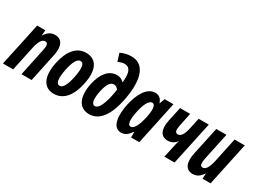

<svg xmlns="http://www.w3.org/2000/svg" viewBox="-47 -1429 2815 2099"><g transform="rotate(30 1360.5 -380.0)"><path d="M-8 0H121L186 -306C205 -395 232 -441 272 -441C307 -441 312 -408 300 -352L226 0H354L431 -365C455 -481 421 -556 331 -556C282 -556 243 -532 209 -479H206L212 -546H109Z M637 10C754 10 836 -81 873 -255C914 -444 858 -556 724 -556C608 -556 527 -465 490 -294C450 -104 506 10 637 10ZM649 -98C605 -98 594 -158 618 -278C641 -392 673 -448 715 -448C759 -448 769 -385 744 -264C720 -150 689 -98 649 -98Z M1083 10C1213 10 1297 -112 1339 -313C1388 -545 1367 -770 1172 -770C1128 -770 1081 -761 1036 -738L1067 -640C1097 -655 1124 -662 1148 -662C1200 -662 1231 -627 1231 -539C1231 -524 1231 -502 1228 -477H1225C1207 -496 1179 -514 1137 -514C1039 -514 967 -431 936 -286C898 -107 952 10 1083 10ZM1094 -98C1052 -98 1041 -159 1063 -265C1084 -364 1115 -409 1159 -409C1180 -409 1199 -397 1215 -376C1202 -273 1163 -98 1094 -98Z M1487 10C1539 10 1574 -22 1606 -70H1609L1610 0H1713L1829 -546H1718L1694 -480H1691C1674 -534 1639 -556 1596 -556C1487 -556 1422 -421 1393 -288C1363 -146 1372 10 1487 10ZM1545 -99C1505 -99 1499 -167 1524 -280C1544 -371 1577 -445 1621 -445C1667 -445 1665 -364 1644 -271C1622 -172 1589 -99 1545 -99Z M2030 0H2158L2275 -546H2147L2118 -411C2099 -324 2072 -284 2033 -284C1997 -284 1993 -319 2006 -382L2040 -546H1913L1874 -367C1847 -243 1883 -169 1971 -169C2015 -169 2055 -189 2081 -225H2083C2076 -208 2070 -185 2067 -170Z M2391 10C2440 10 2478 -14 2512 -66H2515L2511 0H2613L2729 -546H2601L2536 -241C2517 -152 2489 -105 2450 -105C2419 -105 2411 -137 2426 -207L2498 -546H2370L2294 -192C2267 -64 2302 10 2391 10Z"/></g></svg>

Font: Noto Sans ExtraCondensed
Style: Bold Italic
Weight: 700
Width: 2
Italic angle: -12°
Designer: Monotype Design Team
Foundry: Monotype Imaging Inc.
Version: Version 2.013